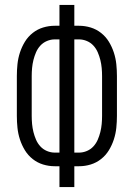

<svg xmlns="http://www.w3.org/2000/svg" viewBox="-20 -755 540 775"><path d="M220 0V-84H201Q177 -84 154 -91Q131 -98 112 -113Q93 -128 80.5 -148.5Q68 -169 60.5 -192Q53 -215 50.5 -239Q48 -263 48 -287V-448Q48 -472 50.5 -496Q53 -520 60.5 -543Q68 -566 80.5 -586.5Q93 -607 112 -622Q131 -637 154 -644Q177 -651 201 -651H220V-735H280V-651H299Q323 -651 346 -644Q369 -637 388 -622Q407 -607 419.5 -586.5Q432 -566 439.5 -543Q447 -520 449.5 -496Q452 -472 452 -448V-287Q452 -263 449.5 -239Q447 -215 439.5 -192Q432 -169 419.5 -148.5Q407 -128 388 -113Q369 -98 346 -91Q323 -84 299 -84H280V0ZM220 -139V-596H201Q185 -596 169.5 -589.5Q154 -583 143 -571Q132 -559 125.5 -544Q119 -529 115 -513Q111 -497 109.5 -480.5Q108 -464 108 -448V-287Q108 -271 109.5 -254.5Q111 -238 115 -222Q119 -206 125.5 -191Q132 -176 143 -164Q154 -152 169.5 -145.5Q185 -139 201 -139ZM280 -139H299Q315 -139 330.5 -145.5Q346 -152 357 -164Q368 -176 374.5 -191Q381 -206 385 -222Q389 -238 390.5 -254.5Q392 -271 392 -287V-448Q392 -464 390.5 -480.5Q389 -497 385 -513Q381 -529 374.5 -544Q368 -559 357 -571Q346 -583 330.5 -589.5Q315 -596 299 -596H280Z"/></svg>

Font: Iosevka SS04 Light
Style: Regular
Weight: 300
Monospace: yes
Designer: Belleve Invis
Foundry: Belleve Invis
Version: Version 19.0.0; ttfautohint (v1.8.4)